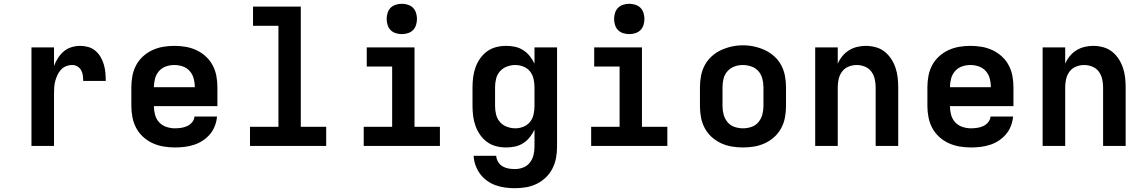

<svg xmlns="http://www.w3.org/2000/svg" viewBox="-20 -770 6040 1013"><path d="M146 0V-520H265V-422Q273 -444 286 -464Q299 -484 316.5 -499Q334 -514 357 -521Q380 -528 403 -528Q425 -528 446 -522Q467 -516 483.5 -502Q500 -488 511 -469Q522 -450 528 -429Q534 -408 536 -386.5Q538 -365 538 -343H419Q419 -358 417 -372.5Q415 -387 408 -399.5Q401 -412 388.5 -419.5Q376 -427 361 -427Q344 -427 328 -420.5Q312 -414 301 -401.5Q290 -389 283 -374Q276 -359 271.5 -342.5Q267 -326 266 -309Q265 -292 265 -276V0Z M903 8Q873 8 843 3Q813 -2 785.5 -14.5Q758 -27 735.5 -47.5Q713 -68 699 -94Q685 -120 679 -150Q673 -180 673 -210V-310Q673 -340 678.5 -369.5Q684 -399 698 -425.5Q712 -452 734.5 -472.5Q757 -493 784 -505.5Q811 -518 840.5 -523Q870 -528 900 -528Q930 -528 959.5 -523Q989 -518 1016 -505.5Q1043 -493 1065.5 -472.5Q1088 -452 1102 -425.5Q1116 -399 1121.5 -369.5Q1127 -340 1127 -310V-210H792Q792 -187 798 -164.5Q804 -142 819.5 -125Q835 -108 857.5 -100.5Q880 -93 903 -93Q919 -93 936 -95.5Q953 -98 968 -105Q983 -112 994 -125.5Q1005 -139 1006 -155H1125Q1123 -130 1113.5 -105.5Q1104 -81 1087.5 -61.5Q1071 -42 1049.5 -28Q1028 -14 1003.5 -6Q979 2 953.5 5Q928 8 903 8ZM792 -310H1008Q1008 -333 1002 -355.5Q996 -378 981 -395Q966 -412 944.5 -419.5Q923 -427 900 -427Q877 -427 855.5 -419.5Q834 -412 819 -395Q804 -378 798 -355.5Q792 -333 792 -310Z M1299 0V-101H1449V-634H1315V-735H1567V-101H1701V0Z M1899 0V-101H2049V-419H1915V-520H2167V-101H2301V0ZM2100 -590Q2084 -590 2068 -595Q2052 -600 2041 -611Q2030 -622 2025 -638Q2020 -654 2020 -670Q2020 -686 2025 -702Q2030 -718 2041 -729Q2052 -740 2068 -745Q2084 -750 2100 -750Q2116 -750 2132 -745Q2148 -740 2159 -729Q2170 -718 2175 -702Q2180 -686 2180 -670Q2180 -654 2175 -638Q2170 -622 2159 -611Q2148 -600 2132 -595Q2116 -590 2100 -590Z M2696 223Q2671 223 2645 219.5Q2619 216 2595 207.5Q2571 199 2549.5 183.5Q2528 168 2513 147.5Q2498 127 2489 102.5Q2480 78 2479 52H2598Q2599 69 2608 84Q2617 99 2631.5 107.5Q2646 116 2662.5 119Q2679 122 2696 122Q2719 122 2740 114Q2761 106 2775 88.5Q2789 71 2794.5 49Q2800 27 2800 5V-86Q2790 -65 2775.5 -46.5Q2761 -28 2741 -15Q2721 -2 2698 3Q2675 8 2651 8Q2624 8 2598 1.5Q2572 -5 2550.5 -20.5Q2529 -36 2513.5 -58Q2498 -80 2489 -105Q2480 -130 2476.5 -156.5Q2473 -183 2473 -210V-310Q2473 -337 2476.5 -363.5Q2480 -390 2489 -415Q2498 -440 2513.5 -462Q2529 -484 2550.5 -499.5Q2572 -515 2598 -521.5Q2624 -528 2651 -528Q2675 -528 2698 -523Q2721 -518 2741 -505Q2761 -492 2775.5 -473.5Q2790 -455 2800 -434V-520H2919V5Q2919 35 2913.5 64Q2908 93 2894.5 119.5Q2881 146 2859.5 166.5Q2838 187 2811.5 200Q2785 213 2755.5 218Q2726 223 2696 223ZM2699 -93Q2721 -93 2742 -101.5Q2763 -110 2776.5 -127Q2790 -144 2795 -166Q2800 -188 2800 -210V-310Q2800 -332 2795 -354Q2790 -376 2776.5 -393Q2763 -410 2742 -418.5Q2721 -427 2699 -427Q2677 -427 2655 -419Q2633 -411 2618 -394Q2603 -377 2597.5 -355Q2592 -333 2592 -310V-210Q2592 -187 2597.5 -165Q2603 -143 2618 -126Q2633 -109 2655 -101Q2677 -93 2699 -93Z M3099 0V-101H3249V-419H3115V-520H3367V-101H3501V0ZM3300 -590Q3284 -590 3268 -595Q3252 -600 3241 -611Q3230 -622 3225 -638Q3220 -654 3220 -670Q3220 -686 3225 -702Q3230 -718 3241 -729Q3252 -740 3268 -745Q3284 -750 3300 -750Q3316 -750 3332 -745Q3348 -740 3359 -729Q3370 -718 3375 -702Q3380 -686 3380 -670Q3380 -654 3375 -638Q3370 -622 3359 -611Q3348 -600 3332 -595Q3316 -590 3300 -590Z M3900 8Q3870 8 3840.5 3Q3811 -2 3784 -14.5Q3757 -27 3734.5 -47.5Q3712 -68 3698 -94.5Q3684 -121 3678.5 -150.5Q3673 -180 3673 -210V-310Q3673 -340 3678.5 -369.5Q3684 -399 3698 -425.5Q3712 -452 3734.5 -472.5Q3757 -493 3784 -505.5Q3811 -518 3840.5 -524.5Q3870 -531 3900 -531Q3930 -531 3959.5 -524.5Q3989 -518 4016 -505.5Q4043 -493 4065.5 -472.5Q4088 -452 4102 -425.5Q4116 -399 4121.5 -369.5Q4127 -340 4127 -310V-210Q4127 -180 4121.5 -150.5Q4116 -121 4102 -94.5Q4088 -68 4065.5 -47.5Q4043 -27 4016 -14.5Q3989 -2 3959.5 3Q3930 8 3900 8ZM3900 -93Q3923 -93 3945 -100.5Q3967 -108 3981.5 -125.5Q3996 -143 4002 -165Q4008 -187 4008 -210V-310Q4008 -333 4002 -355.5Q3996 -378 3981 -395Q3966 -412 3943.5 -419.5Q3921 -427 3899 -427Q3876 -427 3854.5 -419Q3833 -411 3818 -394Q3803 -377 3797.5 -355Q3792 -333 3792 -310V-210Q3792 -187 3798 -165Q3804 -143 3818.5 -125.5Q3833 -108 3855 -100.5Q3877 -93 3900 -93Z M4281 0V-520H4400V-434Q4409 -455 4424 -473.5Q4439 -492 4459 -504.5Q4479 -517 4502 -522.5Q4525 -528 4548 -528Q4574 -528 4600 -521Q4626 -514 4646.5 -498Q4667 -482 4681.5 -460Q4696 -438 4704.5 -413Q4713 -388 4716 -362Q4719 -336 4719 -310V0H4600V-310Q4600 -332 4595 -353.5Q4590 -375 4577 -392.5Q4564 -410 4543 -418.5Q4522 -427 4500 -427Q4478 -427 4457 -418.5Q4436 -410 4423 -392.5Q4410 -375 4405 -353.5Q4400 -332 4400 -310V0Z M5103 8Q5073 8 5043 3Q5013 -2 4985.5 -14.5Q4958 -27 4935.5 -47.5Q4913 -68 4899 -94Q4885 -120 4879 -150Q4873 -180 4873 -210V-310Q4873 -340 4878.5 -369.5Q4884 -399 4898 -425.5Q4912 -452 4934.5 -472.5Q4957 -493 4984 -505.5Q5011 -518 5040.5 -523Q5070 -528 5100 -528Q5130 -528 5159.5 -523Q5189 -518 5216 -505.5Q5243 -493 5265.5 -472.5Q5288 -452 5302 -425.5Q5316 -399 5321.5 -369.5Q5327 -340 5327 -310V-210H4992Q4992 -187 4998 -164.5Q5004 -142 5019.5 -125Q5035 -108 5057.5 -100.5Q5080 -93 5103 -93Q5119 -93 5136 -95.5Q5153 -98 5168 -105Q5183 -112 5194 -125.5Q5205 -139 5206 -155H5325Q5323 -130 5313.5 -105.5Q5304 -81 5287.5 -61.5Q5271 -42 5249.5 -28Q5228 -14 5203.5 -6Q5179 2 5153.5 5Q5128 8 5103 8ZM4992 -310H5208Q5208 -333 5202 -355.5Q5196 -378 5181 -395Q5166 -412 5144.5 -419.5Q5123 -427 5100 -427Q5077 -427 5055.5 -419.5Q5034 -412 5019 -395Q5004 -378 4998 -355.5Q4992 -333 4992 -310Z M5481 0V-520H5600V-434Q5609 -455 5624 -473.5Q5639 -492 5659 -504.5Q5679 -517 5702 -522.5Q5725 -528 5748 -528Q5774 -528 5800 -521Q5826 -514 5846.5 -498Q5867 -482 5881.5 -460Q5896 -438 5904.5 -413Q5913 -388 5916 -362Q5919 -336 5919 -310V0H5800V-310Q5800 -332 5795 -353.5Q5790 -375 5777 -392.5Q5764 -410 5743 -418.5Q5722 -427 5700 -427Q5678 -427 5657 -418.5Q5636 -410 5623 -392.5Q5610 -375 5605 -353.5Q5600 -332 5600 -310V0Z"/></svg>

Font: Iosevka Custom Extended
Style: Bold
Weight: 700
Width: 7
Monospace: yes
Designer: Belleve Invis
Foundry: Belleve Invis
Version: Version 11.2.4; ttfautohint (v1.8.4)